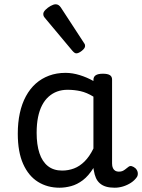

<svg xmlns="http://www.w3.org/2000/svg" viewBox="-20 -859 664 896"><path d="M258 17Q201 17 157 -10.5Q113 -38 88 -94Q63 -150 63 -235Q63 -287 72.5 -331Q82 -375 101 -410Q120 -445 147 -469Q174 -493 209 -506Q244 -519 286 -519Q318 -519 352 -508.5Q386 -498 416 -481V-486Q416 -501 427 -508Q438 -515 460 -515Q482 -515 492.5 -508.5Q503 -502 503 -488V-96Q503 -83 507 -74.5Q511 -66 518 -62Q525 -58 534 -58Q544 -58 550.5 -60.5Q557 -63 563.5 -68Q570 -73 579 -80Q586 -86 595 -83.5Q604 -81 613 -73Q622 -63 623 -52Q624 -41 619 -33Q608 -17 591 -6Q574 5 554.5 11Q535 17 515 17Q492 17 475 12Q458 7 446 -3.5Q434 -14 427.5 -29Q421 -44 418 -63Q418 -64 417 -67.5Q416 -71 416 -75Q393 -38 366.5 -18Q340 2 312 9.5Q284 17 258 17ZM151 -239Q151 -184 164 -144.5Q177 -105 203.5 -84Q230 -63 270 -63Q299 -63 325.5 -73Q352 -83 375 -106Q398 -129 416 -166V-408Q385 -427 356 -433.5Q327 -440 295 -440Q269 -440 247 -432Q225 -424 207 -408Q189 -392 176.5 -368Q164 -344 157.5 -312Q151 -280 151 -239ZM336 -610Q332 -610 327.5 -613Q323 -616 317 -623L194 -770Q187 -778 184.5 -782.5Q182 -787 182 -794Q182 -803 192.5 -813.5Q203 -824 216.5 -831.5Q230 -839 240 -839Q254 -839 264 -824L371 -660Q376 -653 376.5 -650Q377 -647 377 -644Q377 -634 362 -622Q347 -610 336 -610Z"/></svg>

Font: Playwrite PT
Style: Regular
Weight: 400
Designer: Veronika Burian, José Scaglione
Foundry: TypeTogether
Version: Version 1.002